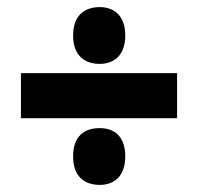

<svg xmlns="http://www.w3.org/2000/svg" viewBox="-20 -593 559 541"><path d="M261 -413C299 -413 333 -435 333 -493C333 -551 299 -573 261 -573C220 -573 186 -551 186 -493C186 -435 220 -413 261 -413ZM39 -387V-260H479V-387ZM261 -72C299 -72 333 -94 333 -152C333 -212 299 -232 261 -232C220 -232 186 -212 186 -152C186 -94 220 -72 261 -72Z"/></svg>

Font: Noto Sans Gurmukhi Condensed Black
Style: Regular
Weight: 900
Width: 3
Designer: Jelle Bosma - Monotype Design Team
Foundry: Monotype Imaging Inc.
Version: Version 2.004